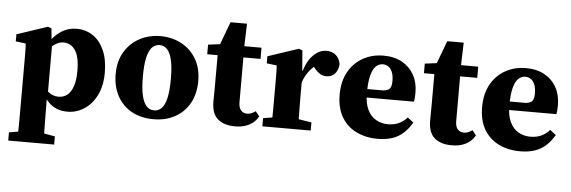

<svg xmlns="http://www.w3.org/2000/svg" viewBox="-52 -798 3554 1195"><g transform="rotate(5 1724.5 -201.0)"><path d="M30 226V175L128 158H223L317 175V226ZM86 226Q87 183 87.5 144.5Q88 106 88 71Q88 36 88 3V-269Q88 -296 88 -314Q88 -332 87.5 -348.5Q87 -365 86 -385L23 -393V-437L214 -501L237 -493L245 -411L250 -399V-85L246 -74L247 5Q247 37 247.5 72Q248 107 248.5 145Q249 183 250 226ZM381 15Q344 15 315 3.5Q286 -8 264 -30Q242 -52 223 -85H192L199 -156Q229 -117 255.5 -95Q282 -73 318 -73Q349 -73 372 -91Q395 -109 408 -147Q421 -185 421 -243Q421 -332 393.5 -372Q366 -412 321 -412Q295 -412 272 -398Q249 -384 229.5 -364.5Q210 -345 193 -328L185 -401H224Q247 -434 273 -457Q299 -480 329 -492Q359 -504 395 -504Q451 -504 495.5 -474.5Q540 -445 566 -387.5Q592 -330 592 -246Q592 -165 563 -106.5Q534 -48 486 -16.5Q438 15 381 15Z M918 15Q840 15 782 -17Q724 -49 692 -108Q660 -167 660 -245Q660 -325 694.5 -383Q729 -441 787.5 -472.5Q846 -504 918 -504Q990 -504 1048.5 -473Q1107 -442 1141.5 -384Q1176 -326 1176 -246Q1176 -166 1143.5 -107.5Q1111 -49 1053 -17Q995 15 918 15ZM918 -40Q946 -40 965.5 -61Q985 -82 995 -127Q1005 -172 1005 -244Q1005 -316 995 -360.5Q985 -405 965.5 -426.5Q946 -448 918 -448Q889 -448 869.5 -427Q850 -406 840 -361Q830 -316 830 -244Q830 -173 840 -128Q850 -83 869.5 -61.5Q889 -40 918 -40Z M1364 -417V-487H1550V-417ZM1427 15Q1359 15 1320 -18.5Q1281 -52 1281 -127Q1281 -153 1281.5 -176Q1282 -199 1282 -227V-417H1217V-477L1335 -492L1279 -453L1344 -628H1447L1442 -466L1443 -449V-138Q1443 -103 1458 -86.5Q1473 -70 1496 -70Q1511 -70 1523.5 -75.5Q1536 -81 1549 -90L1573 -60Q1561 -37 1541 -20.5Q1521 -4 1493 5.5Q1465 15 1427 15Z M1598 0V-51L1696 -67H1798L1900 -51V0ZM1654 0Q1655 -25 1655.5 -62.5Q1656 -100 1656 -140Q1656 -180 1656 -212V-270Q1656 -296 1656 -314.5Q1656 -333 1655.5 -349Q1655 -365 1654 -385L1591 -393V-437L1783 -501L1805 -492L1815 -367L1818 -366V-212Q1818 -180 1818.5 -140Q1819 -100 1819.5 -62.5Q1820 -25 1820 0ZM1813 -275 1783 -350H1814Q1827 -402 1849 -435.5Q1871 -469 1898.5 -486Q1926 -503 1955 -503Q1989 -503 2012.5 -484Q2036 -465 2043 -428Q2041 -390 2020.5 -367.5Q2000 -345 1968 -345Q1945 -345 1926.5 -356.5Q1908 -368 1890 -391L1864 -425L1908 -413Q1876 -394 1850 -357.5Q1824 -321 1813 -275Z M2319 15Q2243 15 2184 -14.5Q2125 -44 2092.5 -100.5Q2060 -157 2060 -239Q2060 -322 2093 -381Q2126 -440 2183 -472Q2240 -504 2312 -504Q2380 -504 2428.5 -476.5Q2477 -449 2503 -401.5Q2529 -354 2529 -292Q2529 -275 2528 -261.5Q2527 -248 2524 -235H2139V-288H2328Q2359 -291 2369.5 -305.5Q2380 -320 2380 -351Q2380 -385 2371 -407Q2362 -429 2346.5 -439.5Q2331 -450 2312 -450Q2288 -450 2269 -432.5Q2250 -415 2239 -373.5Q2228 -332 2228 -260Q2228 -199 2247.5 -159Q2267 -119 2300.5 -100Q2334 -81 2374 -81Q2414 -81 2443 -94.5Q2472 -108 2495 -134L2532 -105Q2510 -67 2481 -40Q2452 -13 2412.5 1Q2373 15 2319 15Z M2718 -417V-487H2904V-417ZM2781 15Q2713 15 2674 -18.5Q2635 -52 2635 -127Q2635 -153 2635.5 -176Q2636 -199 2636 -227V-417H2571V-477L2689 -492L2633 -453L2698 -628H2801L2796 -466L2797 -449V-138Q2797 -103 2812 -86.5Q2827 -70 2850 -70Q2865 -70 2877.5 -75.5Q2890 -81 2903 -90L2927 -60Q2915 -37 2895 -20.5Q2875 -4 2847 5.5Q2819 15 2781 15Z M3209 15Q3133 15 3074 -14.5Q3015 -44 2982.5 -100.5Q2950 -157 2950 -239Q2950 -322 2983 -381Q3016 -440 3073 -472Q3130 -504 3202 -504Q3270 -504 3318.5 -476.5Q3367 -449 3393 -401.5Q3419 -354 3419 -292Q3419 -275 3418 -261.5Q3417 -248 3414 -235H3029V-288H3218Q3249 -291 3259.5 -305.5Q3270 -320 3270 -351Q3270 -385 3261 -407Q3252 -429 3236.5 -439.5Q3221 -450 3202 -450Q3178 -450 3159 -432.5Q3140 -415 3129 -373.5Q3118 -332 3118 -260Q3118 -199 3137.5 -159Q3157 -119 3190.5 -100Q3224 -81 3264 -81Q3304 -81 3333 -94.5Q3362 -108 3385 -134L3422 -105Q3400 -67 3371 -40Q3342 -13 3302.5 1Q3263 15 3209 15Z"/></g></svg>

Font: Source Serif 4 18pt
Style: Bold
Weight: 700
Designer: Frank Grießhammer
Foundry: Adobe Systems Incorporated
Version: Version 4.004;hotconv 1.0.116;makeotfexe 2.5.65601